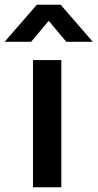

<svg xmlns="http://www.w3.org/2000/svg" viewBox="-60 -795 414 815"><path d="M200.3 0H80V-540H200.3ZM72.2 -617.5H-40.3L96.3 -775H197.3L334 -617.5H221.5L146.8 -706.7Z"/></svg>

Font: Manrope Variable Light
Style: Regular
Weight: 200
Designer: Mikhail Sharanda
Foundry: Mikhail Sharanda
Version: Version 4.505